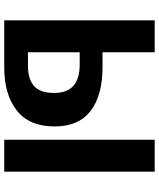

<svg xmlns="http://www.w3.org/2000/svg" viewBox="56 -788 732 883"><g transform="rotate(90 421.5 -346.0)"><path d="M287 -452Q419 -452 490 -397Q561 -342 561 -232Q561 -115 487.5 -57.5Q414 0 290 0H73V-692H220V-452ZM622 -692H769V0H622ZM282 -109Q343 -109 375 -137Q407 -165 407 -230Q407 -347 277 -347H220V-109Z"/></g></svg>

Font: Fira Sans SemiBold
Style: Regular
Weight: 600
Designer: bBox Type GmbH & Carrois Corporate GbR & Edenspiekermann AG
Foundry: bBox Type GmbH & Carrois Corporate GbR & Edenspiekermann AG
Version: Version 4.301;PS 004.301;hotconv 1.0.88;makeotf.lib2.5.64775